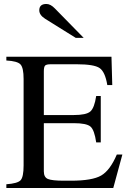

<svg xmlns="http://www.w3.org/2000/svg" viewBox="-20 -948 651 968"><path d="M402 -757H362L208 -853Q178 -872 178 -896Q178 -928 214 -928Q235 -928 257 -905ZM597 -169 551 0H12V-19Q69 -23 84 -39.5Q99 -56 99 -114V-550Q99 -606 83.5 -623Q68 -640 12 -643V-662H542L546 -519H521Q510 -586 482 -605Q454 -624 367 -624H236Q214 -624 207.5 -617.5Q201 -611 201 -588V-368H352Q415 -368 435.5 -386Q456 -404 465 -464H488V-230H465Q456 -293 436 -310Q416 -327 352 -327H201V-84Q201 -54 222 -45.5Q243 -37 302 -37H338Q445 -37 490 -63Q535 -89 569 -169Z"/></svg>

Font: STIX
Style: Regular
Weight: 400
Designer: MicroPress Inc., with final additions and corrections provided by Coen Hoffman, Elsevier (retired)
Version: Version 1.1.1